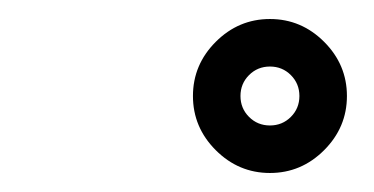

<svg xmlns="http://www.w3.org/2000/svg" viewBox="-20 -556 394 202"><path d="M295 -455Q295 -468 286 -477Q277 -486 264 -486Q251 -486 242 -477Q233 -468 233 -455Q233 -442 242 -433Q251 -424 264 -424Q277 -424 286 -433Q295 -442 295 -455ZM183 -455Q183 -488 207 -512Q231 -536 264 -536Q297 -536 321 -512Q345 -488 345 -455Q345 -422 321 -398Q297 -374 264 -374Q231 -374 207 -398Q183 -422 183 -455Z"/></svg>

Font: FRB American Cursive Semibold
Style: Italic
Weight: 600
Italic angle: -25°
Version: Version 2.0;Modular Font Editor K font №1